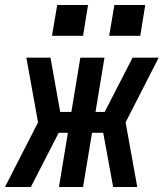

<svg xmlns="http://www.w3.org/2000/svg" viewBox="-42 -752 662 772"><path d="M82 0H-22L111 -260L64 -520H161L200 -302H245L281 -520H378L342 -302H379L491 -520H596L463 -260L510 0H413L373 -218H328L292 0H195L231 -218H194ZM397 -608 418 -732H542L522 -608ZM167 -608 188 -732H312L292 -608Z"/></svg>

Font: Iosevka SS04 Md Ex Obl
Style: Regular
Weight: 500
Width: 7
Italic angle: -9°
Monospace: yes
Designer: Belleve Invis
Foundry: Belleve Invis
Version: Version 19.0.0; ttfautohint (v1.8.4)